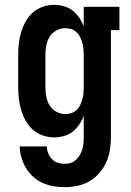

<svg xmlns="http://www.w3.org/2000/svg" viewBox="-20 -558 540 791"><path d="M247 213Q223 213 200 209Q177 205 155.5 195.5Q134 186 116.5 170Q99 154 87 134Q75 114 68.5 91Q62 68 61 45H173Q173 59 178.5 73Q184 87 194 97.5Q204 108 218 112.5Q232 117 247 117Q260 117 272 113Q284 109 293.5 100Q303 91 309.5 79.5Q316 68 319.5 56Q323 44 324 31Q325 18 325 5V-81Q318 -62 306.5 -45Q295 -28 279 -15.5Q263 -3 243 2.5Q223 8 203 8Q179 8 156 0Q133 -8 115 -24Q97 -40 85.5 -61Q74 -82 67 -105Q60 -128 57.5 -152Q55 -176 55 -200V-330Q55 -354 57.5 -378Q60 -402 67 -425Q74 -448 85.5 -469Q97 -490 115 -506Q133 -522 156 -530Q179 -538 203 -538Q223 -538 243 -532.5Q263 -527 279 -514.5Q295 -502 306.5 -485Q318 -468 325 -449V-530H472V-434H437V5Q437 32 433 58.5Q429 85 418 109.5Q407 134 389.5 154.5Q372 175 349 188.5Q326 202 299.5 207.5Q273 213 247 213ZM249 -88Q262 -88 274 -92Q286 -96 295.5 -105Q305 -114 310.5 -125.5Q316 -137 319.5 -149.5Q323 -162 324 -174.5Q325 -187 325 -200V-330Q325 -343 324 -355.5Q323 -368 319.5 -380.5Q316 -393 310.5 -404.5Q305 -416 295.5 -425Q286 -434 274 -438Q262 -442 249 -442Q229 -442 211.5 -432Q194 -422 184 -405.5Q174 -389 170.5 -369.5Q167 -350 167 -330V-200Q167 -180 170.5 -160.5Q174 -141 184 -124.5Q194 -108 211.5 -98Q229 -88 249 -88Z"/></svg>

Font: Iosevka Slab
Style: Bold
Weight: 700
Monospace: yes
Designer: Belleve Invis
Foundry: Belleve Invis
Version: Version 11.1.1; ttfautohint (v1.8.3)